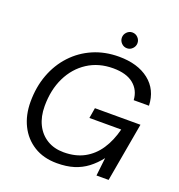

<svg xmlns="http://www.w3.org/2000/svg" viewBox="-154 -1004 1070 1145"><g transform="rotate(20 380.5 -431.5)"><path d="M333 12Q248 12 187 -26Q126 -64 93.5 -129.5Q61 -195 61 -279Q61 -373 90.5 -452Q120 -531 174.5 -589.5Q229 -648 303 -680Q377 -712 466 -712Q585 -712 657 -655.5Q729 -599 733 -498H636Q632 -561 586.5 -598Q541 -635 457 -635Q365 -635 295.5 -590Q226 -545 187.5 -466Q149 -387 149 -284Q149 -217 173.5 -167.5Q198 -118 243 -90.5Q288 -63 349 -63Q424 -63 479 -93Q534 -123 570.5 -178Q607 -233 626 -308H424L435 -374H724L658 0H581L594 -115Q562 -74 524.5 -45.5Q487 -17 440.5 -2.5Q394 12 333 12ZM492 -775Q471 -775 456.5 -790Q442 -805 442 -825Q442 -845 456.5 -860Q471 -875 491 -875Q512 -875 526.5 -860Q541 -845 541 -825Q541 -805 526.5 -790Q512 -775 492 -775Z"/></g></svg>

Font: DM Sans 24pt
Style: Italic
Weight: 400
Italic angle: -10°
Designer: Colophon Foundry, Jonny Pinhorn
Foundry: Colophon Foundry
Version: Version 4.004;gftools[0.9.30]